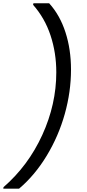

<svg xmlns="http://www.w3.org/2000/svg" viewBox="-52 -954 526 1160"><path d="M377 -533.2Q377 -399.9 339.4 -265.6Q301.8 -131.3 230 -12.9Q158.2 105.5 63 186H-32.2L-30.8 176.8Q118.7 46.9 203.4 -138.4Q288.1 -323.7 288.1 -517.1Q288.1 -634.8 253.4 -739.7Q218.8 -844.7 147.9 -924.8L149.9 -934.1H245.1Q310.1 -862.3 343.5 -759Q377 -655.8 377 -533.2Z"/></svg>

Font: Poppins
Style: Italic
Weight: 400
Italic angle: -10°
Designer: Ninad Kale (Devanagari), Jonny Pinhorn (Latin)
Foundry: Indian Type Foundry
Version: Version 3.200;PS 1.000;hotconv 16.6.54;makeotf.lib2.5.65590